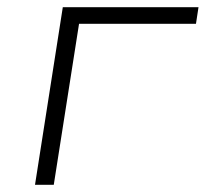

<svg xmlns="http://www.w3.org/2000/svg" viewBox="-20 -512 570 532"><path d="M77 0 154 -492H530L523 -446H199L129 0Z"/></svg>

Font: Nunito Sans 7pt SemiExpanded ExtraLight
Style: Italic
Weight: 250
Width: 6
Italic angle: -9°
Designer: Vernon Adams
Foundry: Vernon Adams
Version: Version 3.101;gftools[0.9.27]